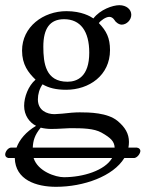

<svg xmlns="http://www.w3.org/2000/svg" viewBox="-25 -482 561 740"><path d="M319 -279C319 -186 272 -167 235 -167C151 -167 142 -238 142 -302C142 -372 167 -408 222 -408C285 -408 319 -362 319 -279ZM444 -387C463 -387 481 -405 481 -425C481 -446 462 -462 435 -462C409 -462 361 -445 335 -411C323 -419 290 -439 231 -439C142 -439 60 -379 60 -287C60 -233 84 -202 112 -175C84 -151 68 -108 68 -74C68 -38 88 -10 114 3C75.3 25.9 50 56 38.7 87H16C4 89.3 -5 104 -5 113.6C-5 119.2 -2 125 7 127H32C33.9 211.6 114.9 238 191 238C297.7 238 411.3 197.4 454.2 127H493C505.3 125 516 109.2 516 99.6C516 94.8 512.3 88.3 503 87H469.9C471.3 79.9 472 72.5 472 65C472 33 457 8 428 -16C389 -48 319 -49 282 -49C264 -49 239 -47 215 -44C200 -43 190 -42 185 -42C156 -42 121 -56 121 -99C121 -119 127 -140 139 -157C163 -143 191 -136 230 -136C318 -136 399 -191 399 -289C399 -336 385 -363 356 -393C363 -403 383 -417 396 -417C403 -417 410 -414 416 -405C420 -397 433 -387 444 -387ZM416.9 87H101.3C102.5 61 108 38.9 132 10C143 13 159 15 172 15C203 15 231 12 245 12C295 12 337 13 366 29C403 49.8 415.7 63.5 416.9 87ZM407.1 127C378.8 175.6 294.6 201 221 201C189.4 201 120.7 178.6 104.5 127Z"/></svg>

Font: Libertinus Math
Style: Regular
Weight: 400
Designer: Philipp H. Poll
Foundry: Khaled Hosny
Version: Version 6.2